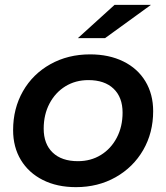

<svg xmlns="http://www.w3.org/2000/svg" viewBox="-20 -764 685 791"><path d="M34 -228Q34 -317 74.5 -388Q115 -459 187.5 -499.5Q260 -540 351 -540Q429 -540 488 -511Q547 -482 579 -429Q611 -376 611 -306Q611 -217 570 -146Q529 -75 456.5 -34Q384 7 293 7Q215 7 156.5 -22.5Q98 -52 66 -105Q34 -158 34 -228ZM485 -300Q485 -363 448 -398.5Q411 -434 344 -434Q291 -434 249.5 -408.5Q208 -383 184 -337.5Q160 -292 160 -234Q160 -171 197 -135.5Q234 -100 301 -100Q354 -100 395.5 -125.5Q437 -151 461 -196.5Q485 -242 485 -300ZM452 -744H602L413 -607H301Z"/></svg>

Font: Montserrat Alternates SemiBold
Style: Italic
Weight: 600
Italic angle: -11.3°
Designer: Julieta Ulanovsky
Foundry: Julieta Ulanovsky
Version: Version 7.200